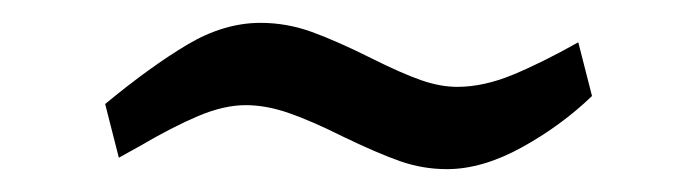

<svg xmlns="http://www.w3.org/2000/svg" viewBox="-20 -338 610 168"><path d="M279 -219Q310 -204 330 -197Q350 -190 371 -190Q402 -190 436.5 -209Q471 -228 498 -254L486 -301Q454 -283 428.5 -272.5Q403 -262 380 -262Q365 -262 348 -268Q331 -274 305 -287Q275 -302 253 -310Q231 -318 208 -318Q176 -318 144 -299Q112 -280 72 -247L84 -200L102 -210Q131 -227 153.5 -236.5Q176 -246 195 -246Q213 -246 233 -239Q253 -232 279 -219Z"/></svg>

Font: Enriqueta
Style: Regular
Weight: 400
Designer: Viviana Monsalve, Gustavo Ibarra
Foundry: 72Puntos
Version: Version 2.000